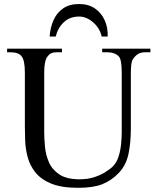

<svg xmlns="http://www.w3.org/2000/svg" viewBox="-20 -899 763 935"><path d="M712.4 -644.5H687Q666.5 -644.5 652.6 -636.2Q638.7 -627.9 627.4 -610.8Q617.2 -598.6 617.2 -542V-272.5Q617.2 -204.1 605.7 -149.4Q594.2 -94.7 559.1 -57.6Q523.4 -20 478.8 -2.2Q434.1 15.6 360.8 15.6Q279.3 15.6 229 -5.1Q178.7 -25.9 151.9 -60.1Q125 -94.2 114.5 -134.5Q104 -174.8 102.5 -214.6Q101.1 -254.4 101.1 -285.6V-545.4Q101.1 -606.9 84.5 -625.5Q70.3 -644.5 29.8 -644.5H14.6V-662.1H281.7V-644.5H256.8Q236.8 -644.5 226.6 -638.2Q216.3 -631.8 207.5 -618.7Q202.1 -608.9 198.7 -591.1Q195.3 -573.2 195.3 -545.4V-256.3Q195.3 -224.1 199 -184.6Q202.6 -145 218.3 -108.9Q233.9 -72.8 269.3 -49.3Q304.7 -25.9 367.7 -25.9Q407.2 -25.9 438.7 -36.1Q470.2 -46.4 492.4 -60.5Q514.6 -74.7 526.4 -85.4Q547.4 -105 557.1 -135.7Q566.9 -166.5 569.8 -198.5Q572.8 -230.5 572.8 -253.4V-545.4Q572.8 -607.9 559.1 -623.5Q539.6 -644.5 502.4 -644.5H477.5V-662.1H712.4ZM504.4 -721.2H475.1Q466.3 -761.7 433.8 -790Q401.4 -818.4 365.2 -818.4Q319.8 -818.4 290.5 -790.5Q261.2 -762.7 251.5 -721.2H221.7Q224.6 -764.6 240.5 -800.5Q256.3 -836.4 287.1 -857.9Q317.9 -879.4 365.2 -879.4Q410.6 -879.4 442.1 -857.9Q473.6 -836.4 489.7 -800.5Q505.9 -764.6 504.4 -721.2Z"/></svg>

Font: BabelStone Roman
Style: Regular
Weight: 400
Designer: Walt Agee, Victor Gaultney, Peter Martin, Debbi Hosken, Becca Hirsbrunner (SIL); Andrew West (BabelStone)
Foundry: BabelStone
Version: Version 16.000